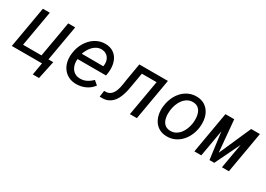

<svg xmlns="http://www.w3.org/2000/svg" viewBox="-4 -1253 2944 2124"><g transform="rotate(30 1467.5 -190.5)"><path d="M121.1 -528.3H209.5L130.4 -73.7H365.7L444.8 -528.3H533.7L454.6 -73.7H516.1L467.3 156.7H387.7L415 0H29.3Z M850.6 9.8Q796.9 8.8 756.1 -12.2Q715.3 -33.2 689 -67.9Q662.6 -102.5 651.1 -147.9Q639.6 -193.4 644 -244.1L646.5 -265.1Q650.4 -299.8 661.6 -333.7Q672.9 -367.7 690.7 -398.4Q708.5 -429.2 732.2 -455.1Q755.9 -481 784.9 -499.8Q814 -518.6 847.9 -528.8Q881.8 -539.1 919.4 -538.1Q974.1 -536.6 1011.7 -514.4Q1049.3 -492.2 1071.3 -456.1Q1093.3 -419.9 1100.6 -373.8Q1107.9 -327.6 1101.6 -278.8L1095.2 -238.3H731.4Q727.5 -206.1 733.6 -175.3Q739.7 -144.5 755.4 -120.1Q771 -95.7 796.9 -80.6Q822.8 -65.4 858.4 -64.5Q904.3 -63 943.1 -82.5Q981.9 -102.1 1013.2 -134.3L1064 -91.3Q1045.9 -65.9 1021.7 -46.6Q997.6 -27.3 969.7 -14.6Q941.9 -2 911.6 4.2Q881.3 10.3 850.6 9.8ZM915 -463.9Q880.9 -465.3 853.5 -452.4Q826.2 -439.5 804.9 -418Q783.7 -396.5 768.1 -368.7Q752.4 -340.8 742.2 -312.5L1017.6 -311.5L1019.5 -320.3Q1023.9 -347.2 1019 -372.6Q1014.2 -397.9 1000.5 -418Q986.8 -438 965.3 -450.4Q943.8 -462.9 915 -463.9Z M1718.3 -528.3 1626.5 0H1537.6L1616.7 -453.6H1428.7L1402.3 -302.2Q1397 -269 1390.1 -233.4Q1383.3 -197.8 1372.3 -164.1Q1361.3 -130.4 1345.5 -100.6Q1329.6 -70.8 1306.6 -48.3Q1283.7 -25.9 1252.4 -12.7Q1221.2 0.5 1179.7 0H1151.4L1162.1 -80.1H1180.7Q1208 -80.1 1227.8 -91.1Q1247.6 -102.1 1261.5 -119.9Q1275.4 -137.7 1284.2 -160.6Q1293 -183.6 1298.8 -208.3Q1304.7 -232.9 1308.1 -257.3Q1311.5 -281.7 1314.5 -302.2L1353 -528.3Z M1814.5 -265.6Q1818.8 -301.3 1829.8 -335.7Q1840.8 -370.1 1857.9 -400.6Q1875 -431.2 1898.2 -456.8Q1921.4 -482.4 1950 -500.7Q1978.5 -519 2012.5 -529.1Q2046.4 -539.1 2085.4 -538.1Q2141.1 -536.6 2180.4 -513.4Q2219.7 -490.2 2243.7 -452.9Q2267.6 -415.5 2276.6 -367.9Q2285.6 -320.3 2280.3 -270.5L2279.3 -259.3Q2272.5 -206.1 2250.7 -156.7Q2229 -107.4 2194.3 -70.1Q2159.7 -32.7 2112.5 -10.7Q2065.4 11.2 2007.8 9.8Q1952.6 8.3 1913.3 -14.4Q1874 -37.1 1850.1 -74.2Q1826.2 -111.3 1816.9 -158.2Q1807.6 -205.1 1813 -254.9ZM1901.4 -254.9Q1898.9 -234.4 1899.2 -212.4Q1899.4 -190.4 1903.1 -169.4Q1906.7 -148.4 1914.6 -129.4Q1922.4 -110.4 1935.5 -95.9Q1948.7 -81.5 1967.5 -72.8Q1986.3 -64 2011.7 -63Q2052.2 -61.5 2083.5 -79.1Q2114.7 -96.7 2137 -125Q2159.2 -153.3 2172.4 -188.7Q2185.5 -224.1 2190.9 -259.3L2191.9 -270Q2195.3 -300.8 2193.1 -334.5Q2190.9 -368.2 2178.7 -396.7Q2166.5 -425.3 2143.1 -444.1Q2119.6 -462.9 2081.5 -464.4Q2040.5 -465.8 2009.3 -448Q1978 -430.2 1956.1 -401.4Q1934.1 -372.6 1920.9 -336.7Q1907.7 -300.8 1902.8 -265.6Z M2602.1 -121.1 2781.7 -528.3H2893.6L2801.8 0H2713.4L2769 -317.9L2615.2 0H2554.2L2509.3 -340.8L2449.7 0H2361.3L2453.1 -528.3H2565.4Z"/></g></svg>

Font: Roboto Mono
Style: Italic
Weight: 400
Designer: Google
Version: Version 2.000985; 2015; ttfautohint (v1.3)